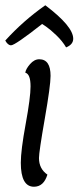

<svg xmlns="http://www.w3.org/2000/svg" viewBox="-33 -699 298 729"><path d="M139 -679Q245 -599 245 -552Q245 -530 218 -519Q204 -543 181 -565Q158 -587 142 -598L127 -608Q24 -527 9 -527Q-3 -527 -13 -545Q55 -620 139 -679ZM116 -474Q159 -474 159 -411Q159 -374 137 -248Q115 -122 115 -99Q115 -58 147 -36Q133 10 96 10Q46 10 46 -81Q46 -128 64.5 -228.5Q83 -329 83 -371Q83 -418 63 -423Q65 -437 81 -455.5Q97 -474 116 -474Z"/></svg>

Font: Overlock
Style: Italic
Weight: 400
Designer: Dario Muhafara
Foundry: Dario Manuel Muhafara
Version: Version 1.002